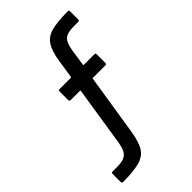

<svg xmlns="http://www.w3.org/2000/svg" viewBox="-266 -791 1081 1081"><g transform="rotate(-45 274.5 -250.0)"><path d="M251 -426.8 267.1 -530.8Q277.3 -603.5 300.8 -639.2Q322.8 -673.8 366.2 -686.5Q409.7 -699.2 499 -700.2Q508.8 -700.2 508.8 -689.9V-626Q508.8 -616.2 499 -616.2H461.9Q411.6 -616.2 390.9 -597.2Q370.1 -578.1 361.8 -524.9L347.2 -426.8Q347.2 -422.9 350.1 -422.9H434.1Q443.8 -422.9 443.8 -413.1V-345.2Q443.8 -335 434.1 -335H335.9Q331.1 -335 331.1 -331.1L273.9 30.8Q261.7 106.4 240.2 139.2Q218.3 173.3 174.3 186.3Q130.4 199.2 41 200.2Q30.8 200.2 30.8 189.9V126Q30.8 116.2 41 116.2H79.1Q127.9 116.2 149.4 96.9Q170.9 77.6 179.2 24.9L234.9 -331.1Q234.9 -335 231.9 -335H158.2Q147.9 -335 147.9 -345.2V-413.1Q147.9 -422.9 158.2 -422.9H246.1Q251 -422.9 251 -426.8Z"/></g></svg>

Font: Gruenseis Font Medium
Style: Regular
Weight: 500
Designer: Jeremy Tribby
Foundry: Tribby Type
Version: Version 1.408;Glyphs 3.1.2 (3151)